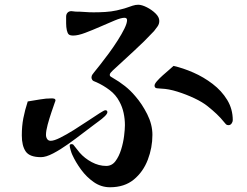

<svg xmlns="http://www.w3.org/2000/svg" viewBox="-20 -759 1040 810"><path d="M433 -286Q433 -279 421.5 -268Q410 -257 396.5 -247.5Q383 -238 377 -233Q359 -220 330 -197.5Q301 -175 268 -151.5Q235 -128 204.5 -112Q174 -96 153 -96Q105 -96 88.5 -120Q72 -144 72 -188Q72 -227 78.5 -260.5Q85 -294 97 -331Q123 -335 148.5 -339.5Q174 -344 199 -344Q204 -344 209 -342.5Q214 -341 214 -335Q214 -333 212 -329Q206 -312 197 -285.5Q188 -259 181 -233Q174 -207 174 -190Q174 -180 179 -172.5Q184 -165 194 -165Q208 -165 234 -178Q260 -191 290.5 -210Q321 -229 350 -248.5Q379 -268 399.5 -281Q420 -294 424 -294Q433 -294 433 -286ZM652 -671Q652 -658 645 -648Q638 -638 630 -628Q589 -584 544 -543Q499 -502 455 -461Q452 -458 447.5 -453Q443 -448 443 -443Q443 -438 447.5 -435.5Q452 -433 455 -431Q483 -415 507 -396Q531 -377 551 -353Q579 -321 601 -277.5Q623 -234 623 -190Q623 -136 603.5 -85Q584 -34 544.5 -1.5Q505 31 444 31Q407 31 376 9.5Q345 -12 322 -43.5Q299 -75 285 -106Q282 -112 278 -125.5Q274 -139 274 -145Q274 -151 283 -151Q285 -151 289 -149Q296 -141 302.5 -132Q309 -123 316 -115Q337 -91 367 -75Q397 -59 428 -59Q452 -59 467 -79Q482 -99 491 -128Q500 -157 503.5 -185.5Q507 -214 507 -231Q507 -257 501.5 -282.5Q496 -308 484 -330Q469 -359 442.5 -379Q416 -399 387 -412Q381 -414 375 -417Q369 -420 367 -427Q366 -428 366 -432Q366 -439 369.5 -444Q373 -449 377 -454Q386 -465 403 -486.5Q420 -508 439.5 -534.5Q459 -561 476.5 -588.5Q494 -616 505 -638.5Q516 -661 516 -674Q516 -684 505 -684Q491 -684 463.5 -672.5Q436 -661 403 -646.5Q370 -632 339.5 -620.5Q309 -609 289 -609Q276 -609 270.5 -613.5Q265 -618 262 -631Q259 -645 259 -660.5Q259 -676 259 -689Q259 -699 265 -705.5Q271 -712 281 -712Q286 -712 290.5 -711Q295 -710 299 -710Q318 -710 337 -708.5Q356 -707 375 -707Q399 -707 424 -708.5Q449 -710 472 -715Q483 -718 494 -720.5Q505 -723 516 -727Q527 -731 539.5 -735Q552 -739 563 -739Q578 -739 599 -728.5Q620 -718 636 -702.5Q652 -687 652 -671ZM962 -252Q962 -245 957 -238Q952 -231 944 -231Q937 -231 933.5 -234.5Q930 -238 927 -242Q911 -262 894 -278Q877 -294 857 -310Q835 -328 800 -344.5Q765 -361 728 -372.5Q691 -384 662 -385Q655 -386 643.5 -386.5Q632 -387 632 -398Q632 -405 642 -416.5Q652 -428 666.5 -441Q681 -454 693.5 -464.5Q706 -475 712 -481Q752 -472 795.5 -453Q839 -434 877 -405Q915 -376 938.5 -337.5Q962 -299 962 -252Z"/></svg>

Font: Kaisei Opti
Style: Bold
Weight: 700
Designer: Font-Kai, 金井和夫
Foundry: KAZUO KANAI
Version: Version 5.003